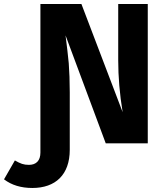

<svg xmlns="http://www.w3.org/2000/svg" viewBox="-136 -713 819 955"><path d="M452 -693V-413C452 -332 459 -246 474 -155L269 -693H65V46C65 86 44 107 8 107C-19 107 -34 101 -62 85L-116 179C-78 208 -31 222 25 222C140 222 211 156 211 32V-254C211 -309 209 -357 206 -398C202 -438 197 -484 190 -537L390 0H599V-693Z"/></svg>

Font: Fira Sans
Style: Bold
Weight: 700
Designer: Carrois Corporate & Edenspiekermann AG
Foundry: Carrois Corporate GbR & Edenspiekermann AG
Version: Version 4.203